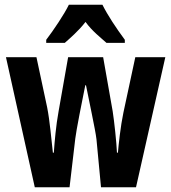

<svg xmlns="http://www.w3.org/2000/svg" viewBox="-20 -786 719 806"><path d="M410 -766H269C251 -728 204 -658 174 -619V-606H252C272 -624 310 -656 339 -694C366 -656 404 -627 427 -606H504V-619C467 -669 432 -722 410 -766ZM385 -201 404 0H551L674 -546H548L498 -313C486 -256 478 -180 475 -145H471C469 -189 460 -274 453 -319L413 -546H266L226 -319C215 -260 209 -189 206 -145H202C196 -198 189 -280 178 -335L133 -546H5L126 0H272L296 -204C299 -233 326 -370 338 -428H341C351 -375 381 -239 385 -201Z"/></svg>

Font: Noto Sans Tamil ExtraCondensed
Style: Bold
Weight: 700
Width: 2
Designer: Jelle Bosma - Monotype Design Team
Foundry: Monotype Imaging Inc.
Version: Version 2.004